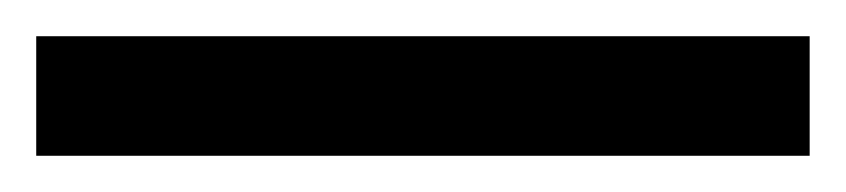

<svg xmlns="http://www.w3.org/2000/svg" viewBox="-22 70 467 106"><path d="M425 156H-2V90H425Z"/></svg>

Font: Noto Sans Hanifi Rohingya SemiBold
Style: Regular
Weight: 600
Version: Version 2.101